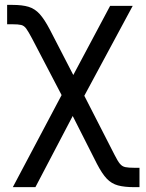

<svg xmlns="http://www.w3.org/2000/svg" viewBox="-20 -565 601 789"><path d="M32.7 204.1 259.8 -224.6H299.3L450.7 71.3Q463.4 96.7 472.7 107.9Q481.9 119.1 495.1 121.8Q508.3 124.5 531.7 124.5H553.2V204.1H531.7Q491.7 204.1 465.1 197Q438.5 189.9 418.9 169.4Q399.4 148.9 378.4 108.4L278.8 -88.4L125.5 204.1ZM251 -140.1 111.8 -406.7Q96.7 -435.1 87.9 -447.3Q79.1 -459.5 67.1 -462.4Q55.2 -465.3 30.8 -465.3H9.3V-544.9H30.8Q71.3 -544.9 97.2 -537.1Q123 -529.3 142.8 -507.6Q162.6 -485.8 184.6 -443.8L281.2 -256.8L432.6 -541H525.4L309.6 -140.1Z"/></svg>

Font: Inter 17pt
Style: Regular
Weight: 400
Version: Version 4.001;git-66647c0bb